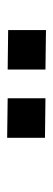

<svg xmlns="http://www.w3.org/2000/svg" viewBox="182 -864 153 558"><g transform="rotate(90 259.0 -585.5)"><path d="M67.9 -642.1 182.6 -640.6V-530.8L67.9 -532.2ZM266.1 -640.6 380.9 -639.2V-529.3L266.1 -530.8Z"/></g></svg>

Font: Fantasque Sans Mono
Style: Regular
Weight: 400
Monospace: yes
Designer: Jany Belluz
Version: Version 1.8.0 ; ttfautohint (v1.8.2)